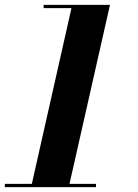

<svg xmlns="http://www.w3.org/2000/svg" viewBox="-51 -770 566 790"><path d="M-31 -13.5H80L243 -736.5H128.5V-750H401.5L235 -13.5H344V0H-31Z"/></svg>

Font: Bodoni* 16pt
Style: Bold Italic
Weight: 700
Italic angle: -13°
Version: Version 2.3